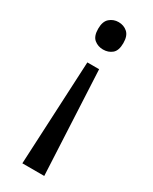

<svg xmlns="http://www.w3.org/2000/svg" viewBox="-191 -592 652 820"><g transform="rotate(30 134.5 -182.0)"><path d="M196 -478Q196 -441 178 -426Q160 -411 134 -411Q109 -411 90.5 -426Q72 -441 72 -478Q72 -514 90.5 -530Q109 -546 134 -546Q160 -546 178 -530Q196 -514 196 -478ZM104 -330H162L187 182H79Z"/></g></svg>

Font: Noto Sans Glagolitic
Style: Regular
Weight: 400
Designer: Monotype Design Team
Foundry: Monotype Imaging Inc.
Version: Version 2.004; ttfautohint (v1.8.4.7-5d5b)